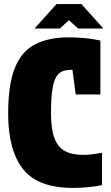

<svg xmlns="http://www.w3.org/2000/svg" viewBox="-20 -911 545 941"><path d="M20 -355Q20 -497 53 -578.5Q86 -660 152.5 -694Q219 -728 318 -728Q350 -728 391.5 -724.5Q433 -721 472 -712V-448H351L335 -569Q308 -569 288.5 -562.5Q269 -556 256 -535Q243 -514 236.5 -471Q230 -428 230 -356Q230 -278 247 -233.5Q264 -189 298.5 -170.5Q333 -152 387 -152Q411 -152 433 -155Q455 -158 480 -162V-4Q451 3 410 6.5Q369 10 337 10Q166 10 93 -82Q20 -174 20 -355ZM149 -771 257 -891H379L487 -771H363L318 -812L273 -771Z"/></svg>

Font: Protest Strike
Style: Regular
Weight: 400
Designer: Octavio Pardo
Foundry: Ashler Design
Version: Version 2.005; ttfautohint (v1.8.4.7-5d5b)